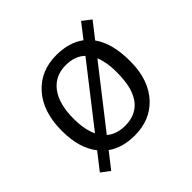

<svg xmlns="http://www.w3.org/2000/svg" viewBox="-164 -773 993 993"><g transform="rotate(-45 333.0 -276.5)"><path d="M336.9 -571.8Q430.7 -571.8 490.7 -526.4L552.7 -606L600.1 -569.3L532.7 -482.9Q585.4 -409.7 585.4 -280.3Q585.4 -140.6 510.3 -62Q441.4 9.8 330.1 9.8Q240.2 9.8 181.2 -32.7L114.3 52.7L66.9 17.1L138.2 -74.2Q80.1 -147.5 80.1 -273.4Q80.1 -415.5 153.3 -495.1Q223.1 -571.8 336.9 -571.8ZM440.9 -462.4Q401.4 -500.5 334.5 -500.5Q256.3 -500.5 211.9 -442.4Q167.5 -383.3 167.5 -275.9Q167.5 -195.3 192.4 -144ZM229.5 -94.7Q269 -61 330.1 -61Q449.7 -61 483.9 -181.6Q495.6 -223.1 495.8 -290.8Q496.1 -358.4 475.6 -409.7Z"/></g></svg>

Font: Duru Sans
Style: Regular
Weight: 400
Designer: Onur Yazõcõgil
Foundry: Onur Yazõcõgil
Version: Version 1.001